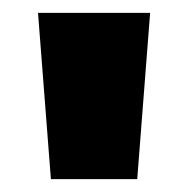

<svg xmlns="http://www.w3.org/2000/svg" viewBox="-20 -734 292 298"><path d="M213 -714H39L59 -456H193Z"/></svg>

Font: Noto Sans Hebrew ExtraCondensed Black
Style: Regular
Weight: 900
Width: 2
Designer: Monotype Design Team
Foundry: Monotype Imaging Inc.
Version: Version 2.004